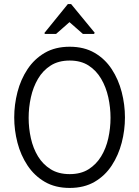

<svg xmlns="http://www.w3.org/2000/svg" viewBox="-20 -921 685 945"><path d="M323 4Q252 4 200.5 -26Q149 -56 115.5 -106.5Q82 -157 66 -218.5Q50 -280 50 -343Q50 -406 66 -468Q82 -530 115.5 -580.5Q149 -631 200.5 -661Q252 -691 323 -691Q394 -691 445.5 -661Q497 -631 530 -580.5Q563 -530 579 -468Q595 -406 595 -343Q595 -280 579 -218.5Q563 -157 530 -106.5Q497 -56 445.5 -26Q394 4 323 4ZM323 -64Q378 -64 416 -88Q454 -112 478 -151.5Q502 -191 513 -240.5Q524 -290 524 -341Q524 -392 513 -442Q502 -492 478 -533Q454 -574 416 -598.5Q378 -623 323 -623Q268 -623 229.5 -598.5Q191 -574 167 -533Q143 -492 132 -442Q121 -392 121 -341Q121 -290 132 -240.5Q143 -191 167 -151.5Q191 -112 229.5 -88Q268 -64 323 -64ZM202 -754 198 -758 314 -901H330L446 -760L443 -754H388L322 -812L256 -754Z"/></svg>

Font: Kreon Light Light
Style: Regular
Weight: 300
Version: Version 2.002